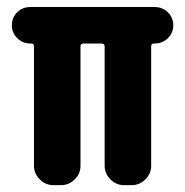

<svg xmlns="http://www.w3.org/2000/svg" viewBox="-20 -540 540 560"><path d="M430.7 -519.5Q454.1 -519.5 469.7 -503.9Q485.4 -488.3 485.4 -466.3Q485.4 -444.3 469.7 -428.7Q454.1 -413.1 430.7 -413.1H428.7Q420.9 -413.1 420.9 -405.3V-56.6Q420.9 -33.2 403.8 -16.6Q386.7 0 364.3 0H341.8Q318.4 0 301.8 -17.1Q285.2 -34.2 285.2 -56.6V-404.3Q285.2 -413.1 276.4 -413.1H223.6Q214.8 -413.1 214.8 -404.3V-56.6Q214.8 -33.2 197.8 -16.6Q180.7 0 158.2 0H135.7Q112.3 0 95.7 -17.1Q79.1 -34.2 79.1 -56.6V-405.3Q79.1 -413.1 71.3 -413.1H68.4Q45.9 -413.1 30.3 -428.7Q14.6 -444.3 14.6 -465.8Q14.6 -489.3 30.3 -504.4Q45.9 -519.5 68.4 -519.5Z"/></svg>

Font: Rounded Mgen+ 1m bold
Style: Bold
Weight: 700
Designer: [Source Han Sans]
Ryoko NISHIZUKA  (kana & ideographs); Paul D. Hunt (Latin, Greek & Cyrillic); Wenlong ZHANG  (bopomofo
Version: Version 1.059.20150602